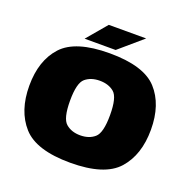

<svg xmlns="http://www.w3.org/2000/svg" viewBox="-131 -864 987 997"><g transform="rotate(20 363.0 -366.0)"><path d="M359.5 4.5Q548.5 4.5 622 -78Q695.5 -160.5 695.5 -299.5Q695.5 -439 622 -519.5Q548.5 -600 359.5 -600Q171 -600 97.2 -519.5Q23.5 -439 23.5 -299.5Q23.5 -160.5 97.2 -78Q171 4.5 359.5 4.5ZM359.5 -147Q311 -147 280 -173.8Q249 -200.5 249 -298.5Q249 -396.5 280 -422.5Q311 -448.5 359.5 -448.5Q408.5 -448.5 439.2 -422.5Q470 -396.5 470 -298.5Q470 -200.5 439.2 -173.8Q408.5 -147 359.5 -147ZM210 -626.5H381.5L510 -737H303.5Z"/></g></svg>

Font: Anybody Thin Black
Style: Regular
Weight: 900
Version: Version 1.113;gftools[0.9.25]